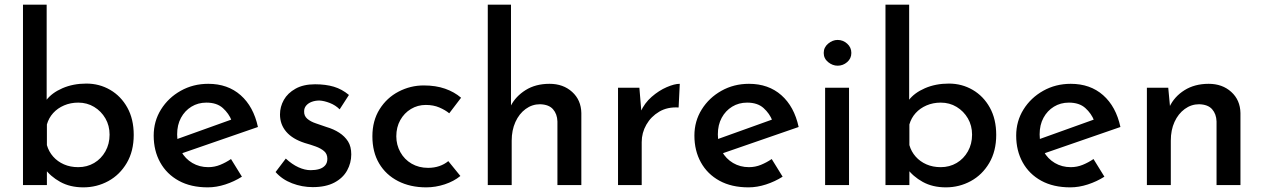

<svg xmlns="http://www.w3.org/2000/svg" viewBox="-20 -797 5442 827"><path d="M339 10Q282 10 239.5 -13.5Q197 -37 171 -73L182 -102V0H79V-777H181V-328L179 -365Q203 -397 249 -417Q295 -437 352 -437Q408 -437 454.5 -410Q501 -383 528.5 -333.5Q556 -284 556 -216Q556 -146 526 -95Q496 -44 446.5 -17Q397 10 339 10ZM317 -77Q355 -77 385.5 -95Q416 -113 434 -145Q452 -177 452 -217Q452 -256 434 -287Q416 -318 385.5 -336.5Q355 -355 317 -355Q284 -355 256 -343Q228 -331 209 -310Q190 -289 182 -261V-172Q190 -144 209 -122.5Q228 -101 255.5 -89Q283 -77 317 -77Z M875 10Q802 10 750 -18.5Q698 -47 670 -97.5Q642 -148 642 -213Q642 -275 673.5 -325.5Q705 -376 758.5 -406Q812 -436 877 -436Q961 -436 1016.5 -387Q1072 -338 1091 -250L750 -132L726 -192L999 -290L978 -277Q966 -308 940 -331.5Q914 -355 869 -355Q833 -355 804.5 -337.5Q776 -320 759.5 -289.5Q743 -259 743 -218Q743 -176 760.5 -144.5Q778 -113 808.5 -95Q839 -77 877 -77Q904 -77 928.5 -87Q953 -97 975 -112L1022 -36Q989 -15 950.5 -2.5Q912 10 875 10Z M1327 9Q1281 9 1238 -7.5Q1195 -24 1167 -56L1211 -114Q1238 -89 1265.5 -76.5Q1293 -64 1318 -64Q1338 -64 1354 -68.5Q1370 -73 1380 -84Q1390 -95 1390 -113Q1390 -134 1376 -146Q1362 -158 1340 -166Q1318 -174 1293 -181Q1240 -198 1213 -229.5Q1186 -261 1186 -304Q1186 -337 1202.5 -366.5Q1219 -396 1253 -415Q1287 -434 1337 -434Q1383 -434 1418 -423.5Q1453 -413 1483 -388L1443 -326Q1425 -344 1400.5 -353.5Q1376 -363 1356 -364Q1338 -364 1323 -358.5Q1308 -353 1299 -342.5Q1290 -332 1290 -318Q1289 -298 1303.5 -285.5Q1318 -273 1341 -265.5Q1364 -258 1386 -250Q1417 -241 1441 -225.5Q1465 -210 1479 -188Q1493 -166 1493 -132Q1493 -95 1475 -62.5Q1457 -30 1420 -10.5Q1383 9 1327 9Z M1963 -39Q1935 -16 1895.5 -3Q1856 10 1816 10Q1747 10 1694.5 -17Q1642 -44 1613 -93Q1584 -142 1584 -210Q1584 -277 1615 -326.5Q1646 -376 1697 -402.5Q1748 -429 1805 -429Q1857 -429 1897 -415Q1937 -401 1966 -376L1915 -309Q1898 -323 1872.5 -334Q1847 -345 1814 -345Q1779 -345 1750 -327.5Q1721 -310 1704 -279.5Q1687 -249 1687 -210Q1687 -173 1704.5 -141.5Q1722 -110 1753 -92Q1784 -74 1824 -74Q1850 -74 1872 -81.5Q1894 -89 1911 -103Z M2081 0V-777H2181V-324L2180 -341Q2201 -382 2244 -409Q2287 -436 2347 -436Q2406 -436 2444.5 -401Q2483 -366 2484 -310V0H2381V-274Q2380 -306 2362 -326.5Q2344 -347 2306 -348Q2272 -348 2244 -327.5Q2216 -307 2200 -271.5Q2184 -236 2184 -191V0Z M2734 -419 2744 -299 2739 -315Q2756 -353 2787 -380Q2818 -407 2851.5 -421.5Q2885 -436 2908 -436L2903 -334Q2855 -337 2819.5 -316Q2784 -295 2764 -260Q2744 -225 2744 -185V0H2642V-419Z M3204 10Q3131 10 3079 -18.5Q3027 -47 2999 -97.5Q2971 -148 2971 -213Q2971 -275 3002.5 -325.5Q3034 -376 3087.5 -406Q3141 -436 3206 -436Q3290 -436 3345.5 -387Q3401 -338 3420 -250L3079 -132L3055 -192L3328 -290L3307 -277Q3295 -308 3269 -331.5Q3243 -355 3198 -355Q3162 -355 3133.5 -337.5Q3105 -320 3088.5 -289.5Q3072 -259 3072 -218Q3072 -176 3089.5 -144.5Q3107 -113 3137.5 -95Q3168 -77 3206 -77Q3233 -77 3257.5 -87Q3282 -97 3304 -112L3351 -36Q3318 -15 3279.5 -2.5Q3241 10 3204 10Z M3534 -419H3637V0H3534ZM3528 -569Q3528 -593 3547 -609Q3566 -625 3588 -625Q3611 -625 3629 -609Q3647 -593 3647 -569Q3647 -545 3629 -529.5Q3611 -514 3588 -514Q3566 -514 3547 -529.5Q3528 -545 3528 -569Z M4054 10Q3997 10 3954.5 -13.5Q3912 -37 3886 -73L3897 -102V0H3794V-777H3896V-328L3894 -365Q3918 -397 3964 -417Q4010 -437 4067 -437Q4123 -437 4169.5 -410Q4216 -383 4243.5 -333.5Q4271 -284 4271 -216Q4271 -146 4241 -95Q4211 -44 4161.5 -17Q4112 10 4054 10ZM4032 -77Q4070 -77 4100.5 -95Q4131 -113 4149 -145Q4167 -177 4167 -217Q4167 -256 4149 -287Q4131 -318 4100.5 -336.5Q4070 -355 4032 -355Q3999 -355 3971 -343Q3943 -331 3924 -310Q3905 -289 3897 -261V-172Q3905 -144 3924 -122.5Q3943 -101 3970.5 -89Q3998 -77 4032 -77Z M4590 10Q4517 10 4465 -18.5Q4413 -47 4385 -97.5Q4357 -148 4357 -213Q4357 -275 4388.5 -325.5Q4420 -376 4473.5 -406Q4527 -436 4592 -436Q4676 -436 4731.5 -387Q4787 -338 4806 -250L4465 -132L4441 -192L4714 -290L4693 -277Q4681 -308 4655 -331.5Q4629 -355 4584 -355Q4548 -355 4519.5 -337.5Q4491 -320 4474.5 -289.5Q4458 -259 4458 -218Q4458 -176 4475.5 -144.5Q4493 -113 4523.5 -95Q4554 -77 4592 -77Q4619 -77 4643.5 -87Q4668 -97 4690 -112L4737 -36Q4704 -15 4665.5 -2.5Q4627 10 4590 10Z M5012 -419 5021 -323 5017 -336Q5038 -381 5082 -408.5Q5126 -436 5186 -436Q5245 -436 5283.5 -401Q5322 -366 5323 -310V0H5220V-274Q5219 -306 5201 -326.5Q5183 -347 5145 -348Q5111 -348 5083 -327.5Q5055 -307 5039 -272Q5023 -237 5023 -191V0H4920V-419Z"/></svg>

Font: Josefin Sans Thin Medium
Style: Regular
Weight: 500
Version: Version 2.000